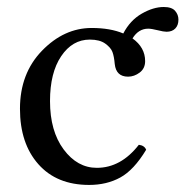

<svg xmlns="http://www.w3.org/2000/svg" viewBox="-20 -519 533 549"><path d="M456.1 -428.2Q448.2 -428.2 430.7 -432.6Q413.1 -437 403.8 -437Q376 -437 358.9 -409.2Q395 -383.3 395 -344.2Q395 -323.2 379.4 -311.5Q363.8 -299.8 346.2 -299.8Q312 -299.8 308.1 -335.9Q306.2 -357.9 301.5 -370.4Q296.9 -382.8 281 -394.3Q265.1 -405.8 236.8 -405.8Q187 -405.8 155 -358.4Q123 -311 123 -230Q123 -144 162.1 -91.6Q201.2 -39.1 256.8 -39.1Q325.7 -39.1 377 -105Q393.1 -103 397.9 -90.8Q362.8 -32.7 324 -11.5Q285.2 9.8 234.9 9.8Q142.1 9.8 89.6 -49.6Q37.1 -108.9 37.1 -208Q37.1 -309.1 100.1 -374Q163.1 -439 242.2 -439Q295.4 -439 332.5 -423.3Q352.1 -460.9 385.3 -480Q418.5 -499 448.2 -499Q471.2 -499 480.7 -488Q490.2 -477.1 490.2 -462.9Q490.2 -446.8 481.2 -437.5Q472.2 -428.2 456.1 -428.2Z"/></svg>

Font: Linux Libertine O
Style: Regular
Weight: 400
Designer: Philipp H. Poll
Foundry: Philipp H. Poll
Version: Version 5.3.0